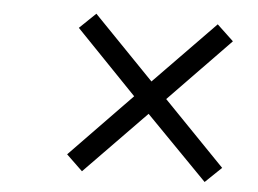

<svg xmlns="http://www.w3.org/2000/svg" viewBox="-42 -564 795 591"><g transform="rotate(5 356.0 -268.5)"><path d="M420 -319 608 -512 659 -464 470 -269 660 -73 610 -25 420 -219 231 -25 181 -73 371 -269 183 -464 233 -512Z"/></g></svg>

Font: Panefresco 400wt
Style: Regular
Weight: 400
Foundry: Campivisivi & Chank Co
Version: Version 1.002